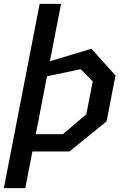

<svg xmlns="http://www.w3.org/2000/svg" viewBox="-21 -785 661 995"><path d="M-1 190H110L147 0H339.5L531.5 -156.5L577.5 -393.5L453 -532.5L237.5 -467.5L295.5 -765H184.5ZM164.5 -89.5 222.5 -389.5 397 -426.5 459.5 -363.5 426.5 -193 305 -89.5Z"/></svg>

Font: Monaspace Krypton Medium
Style: Italic
Weight: 500
Italic angle: -11°
Designer: Riley Cran & the Lettermatic Team
Foundry: Lettermatic
Version: Version 1.101 (Monaspace Krypton)